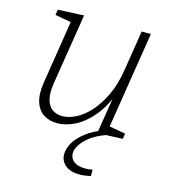

<svg xmlns="http://www.w3.org/2000/svg" viewBox="-111 -617 821 925"><g transform="rotate(15 299.5 -155.0)"><path d="M204 7Q165 8 135.5 -10.5Q106 -29 93.5 -67.5Q81 -106 90 -164L142 -493L148 -479L60 -495L65 -522L194 -528L137 -171Q130 -122 138.5 -91.5Q147 -61 168 -46.5Q189 -32 217 -32Q248 -32 283.5 -49.5Q319 -67 352.5 -103.5Q386 -140 412.5 -195.5Q439 -251 451 -329L482 -525H528L450 -34L443 -45L532 -29L528 -2L402 3L436 -209L450 -226Q422 -142 380 -91Q338 -40 292 -16.5Q246 7 204 7ZM372 218Q324 218 299 196.5Q274 175 274 142Q274 114 291.5 84Q309 54 345 26.5Q381 -1 433 -19L448 0Q382 24 347.5 60Q313 96 313 128Q313 152 332.5 167.5Q352 183 390 183Q398 183 407.5 182Q417 181 426 179V211Q411 214 397.5 216Q384 218 372 218Z"/></g></svg>

Font: Bitter Thin Light
Style: Italic
Weight: 300
Italic angle: -9°
Version: Version 2.002